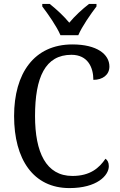

<svg xmlns="http://www.w3.org/2000/svg" viewBox="-20 -951 611 981"><path d="M289 -771H380C399 -816 444 -880 473 -918V-931H435C400 -904 362 -869 334 -835C306 -869 268 -904 234 -931H196V-918C225 -880 270 -816 289 -771ZM335 10C475 10 536 -54 536 -102C536 -121 529 -133 519 -140C487 -93 441 -52 350 -52C215 -52 159 -173 159 -358C159 -556 211 -671 345 -671C429 -671 457 -606 457 -543C505 -543 539 -569 539 -611C539 -674 475 -724 350 -724C154 -724 52 -576 52 -358C52 -137 150 10 335 10Z"/></svg>

Font: Noto Serif Armenian SemiCondensed
Style: Regular
Weight: 400
Width: 4
Designer: Monotype Design Team
Foundry: Monotype Imaging Inc.
Version: Version 2.008